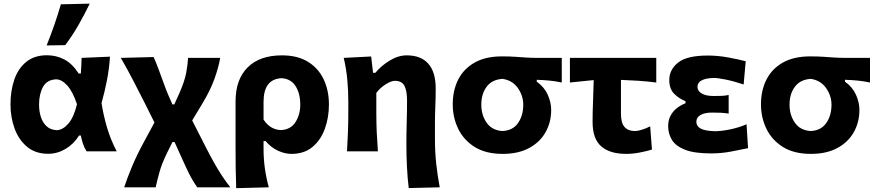

<svg xmlns="http://www.w3.org/2000/svg" viewBox="-20 -808 4691 1025"><path d="M237 13Q169.5 13 124.8 -24.2Q80 -61.5 58 -121.5Q36 -181.5 36 -250.5Q36 -324.5 56.8 -384Q77.5 -443.5 120.8 -478.2Q164 -513 230.5 -513Q280 -513 323 -490.8Q366 -468.5 400 -415.5H411.5Q413.5 -438 414.2 -458.5Q415 -479 415.5 -499L567 -505.5Q563.5 -443.5 550.8 -378.5Q538 -313.5 522 -258Q532 -193 551.2 -127.8Q570.5 -62.5 603 0H442.5Q429.5 -20 422.5 -42Q415.5 -64 411.5 -84.5H402Q374 -39 330 -13Q286 13 237 13ZM283.5 -113Q315.5 -114.5 344.5 -147.5Q373.5 -180.5 391 -251.5Q368.5 -319 339.2 -351.5Q310 -384 280 -384.5Q230.5 -382.5 209.5 -344Q188.5 -305.5 188.5 -249Q188.5 -214 198.2 -183.5Q208 -153 229 -133.8Q250 -114.5 283.5 -113ZM229 -565.5Q251 -620.5 270 -675.2Q289 -730 305 -785L459 -788.5Q431.5 -731.5 398.8 -674.2Q366 -617 328 -567Z M643 192Q658.5 144 684.8 81Q711 18 751 -55L804.5 -154L753 -257.5Q723 -316.5 691.2 -378Q659.5 -439.5 625 -499L800 -503.5Q813 -475 827 -437.2Q841 -399.5 854 -363.5Q867 -327.5 877 -304L900.5 -250.5H910.5L938 -311.5Q965.5 -374 974 -419.2Q982.5 -464.5 984 -499H1155.5Q1147 -449 1125 -387.2Q1103 -325.5 1060.5 -255.5L1006 -165L1079 -21.5Q1104 27 1124.5 63.5Q1145 100 1165.2 130.5Q1185.5 161 1209.5 192H1033Q1006.5 154 988 116.2Q969.5 78.5 952 39L912 -49.5H900.5L871.5 9Q843.5 66.5 831.2 111.2Q819 156 811 192Z M1241 196.5Q1239 143 1238.2 90.5Q1237.5 38 1237.5 -24V-266Q1237.5 -384 1302 -448.2Q1366.5 -512.5 1485 -512.5Q1569 -512.5 1624.8 -477.8Q1680.5 -443 1708.2 -383.8Q1736 -324.5 1736 -250Q1736 -180.5 1714.2 -120.5Q1692.5 -60.5 1648.2 -23.5Q1604 13.5 1535.5 13.5Q1501.5 13.5 1464.5 -3.2Q1427.5 -20 1397.5 -55H1387V-16Q1387 40 1393.8 89.2Q1400.5 138.5 1415 192ZM1479 -113.5Q1532.5 -116 1557.8 -156.5Q1583 -197 1583 -249Q1583 -309 1557.8 -348.5Q1532.5 -388 1482.5 -390.5Q1387 -385.5 1387 -264V-169.5Q1421.5 -116.5 1479 -113.5Z M2162 196Q2155.5 143 2152.5 82.5Q2149.5 22 2149.5 -36.5Q2149.5 -95.5 2151.2 -154Q2153 -212.5 2153 -271.5Q2153 -324.5 2138.8 -350.5Q2124.5 -376.5 2088 -376.5Q2067.5 -376.5 2037.8 -357.2Q2008 -338 1989 -312V-208Q1989 -152 1991.2 -102.8Q1993.5 -53.5 1997.5 0H1832.5Q1835.5 -53.5 1837.5 -103.8Q1839.5 -154 1839.5 -216V-266Q1839.5 -323 1834.2 -381.2Q1829 -439.5 1815 -499L1961.5 -506.5L1971.5 -419.5H1984Q2014.5 -456.5 2060 -484.5Q2105.5 -512.5 2151.5 -512.5Q2227 -512.5 2266.5 -468Q2306 -423.5 2306 -335.5Q2306 -286 2304 -240.2Q2302 -194.5 2302 -157V-67.5Q2302 4.5 2308.8 66.2Q2315.5 128 2327.5 192Z M2663.5 13.5Q2573 13.5 2514 -23.5Q2455 -60.5 2426 -120.8Q2397 -181 2397 -251Q2397 -325.5 2426.2 -383.2Q2455.5 -441 2514 -474Q2572.5 -507 2660 -507Q2699 -507 2728.5 -505Q2758 -503 2786.8 -501Q2815.5 -499 2852.5 -499H2979V-367.5Q2946.5 -374.5 2913 -377.8Q2879.5 -381 2845.5 -382V-372Q2885.5 -343.5 2904 -302.5Q2922.5 -261.5 2922.5 -221.5Q2922.5 -155.5 2892.5 -102.2Q2862.5 -49 2804.8 -17.8Q2747 13.5 2663.5 13.5ZM2663 -108.5Q2718.5 -111.5 2746 -151.8Q2773.5 -192 2773.5 -249Q2773.5 -296.5 2744.8 -337.8Q2716 -379 2663 -387Q2607 -383.5 2578.2 -345.2Q2549.5 -307 2549.5 -249.5Q2549.5 -193 2578.5 -152.2Q2607.5 -111.5 2663 -108.5Z M3323 13.5Q3235.5 13.5 3189.5 -26.8Q3143.5 -67 3143.5 -157.5Q3143.5 -208 3145.8 -261.8Q3148 -315.5 3149.5 -380.5L3022.5 -367.5V-499H3483.5V-367.5Q3436 -373.5 3388.2 -376.8Q3340.5 -380 3295 -381.5Q3295 -336.5 3295 -291.5Q3295 -246.5 3295 -201.5Q3295 -151 3314.5 -129.8Q3334 -108.5 3368 -108.5Q3386 -108.5 3408.2 -115.8Q3430.5 -123 3451 -133.5L3460.5 -9.5Q3438.5 -2.5 3399.2 5.5Q3360 13.5 3323 13.5Z M3776.5 11Q3687 11 3637.2 -8.5Q3587.5 -28 3567.2 -61Q3547 -94 3547 -134Q3547 -169.5 3561.8 -194.2Q3576.5 -219 3598 -234.2Q3619.5 -249.5 3639.5 -256.5V-268Q3608 -279.5 3580.5 -306Q3553 -332.5 3553 -380.5Q3553 -436.5 3600.2 -474Q3647.5 -511.5 3758 -511.5Q3813 -511.5 3868.2 -501.2Q3923.5 -491 3961 -481L3950 -357Q3896 -375 3853.2 -383.5Q3810.5 -392 3790.5 -392Q3703.5 -389 3703.5 -344.5Q3703.5 -322 3726.2 -308.8Q3749 -295.5 3790 -295.5Q3812.5 -295.5 3832.2 -296.2Q3852 -297 3870 -301V-201.5Q3850 -205 3828.5 -206Q3807 -207 3780.5 -207Q3742.5 -207 3720 -194.2Q3697.5 -181.5 3697.5 -157.5Q3697.5 -134.5 3720.2 -121.8Q3743 -109 3797 -107.5Q3829.5 -107.5 3875.8 -116.8Q3922 -126 3965.5 -144.5L3973.5 -17Q3935.5 -9 3883.2 1Q3831 11 3776.5 11Z M4309 13.5Q4218.5 13.5 4159.5 -23.5Q4100.5 -60.5 4071.5 -120.8Q4042.5 -181 4042.5 -251Q4042.5 -325.5 4071.8 -383.2Q4101 -441 4159.5 -474Q4218 -507 4305.5 -507Q4344.5 -507 4374 -505Q4403.5 -503 4432.2 -501Q4461 -499 4498 -499H4624.5V-367.5Q4592 -374.5 4558.5 -377.8Q4525 -381 4491 -382V-372Q4531 -343.5 4549.5 -302.5Q4568 -261.5 4568 -221.5Q4568 -155.5 4538 -102.2Q4508 -49 4450.2 -17.8Q4392.5 13.5 4309 13.5ZM4308.5 -108.5Q4364 -111.5 4391.5 -151.8Q4419 -192 4419 -249Q4419 -296.5 4390.2 -337.8Q4361.5 -379 4308.5 -387Q4252.5 -383.5 4223.8 -345.2Q4195 -307 4195 -249.5Q4195 -193 4224 -152.2Q4253 -111.5 4308.5 -108.5Z"/></svg>

Font: Commissioner Flair
Style: Bold
Weight: 700
Designer: Kostas Bartsokas
Foundry: Kostas Bartsokas
Version: Version 1.000; ttfautohint (v1.8.3)